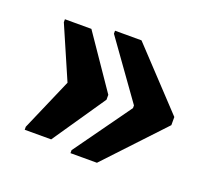

<svg xmlns="http://www.w3.org/2000/svg" viewBox="-85 -602 708 649"><g transform="rotate(20 269.5 -277.0)"><path d="M226.1 -56.2V-66.9L372.6 -271.5V-281.2L226.1 -485.8V-496.6H321.3L514.2 -291V-261.7L321.3 -56.2ZM53.7 -77.6V-88.4L135.3 -276.4L53.7 -464.4V-475.1H148.9L278.8 -285.2V-267.6L148.9 -77.6Z"/></g></svg>

Font: Noticia Text
Style: Bold
Weight: 700
Designer: JM Sole
Foundry: JM Sole
Version: Version 1.003